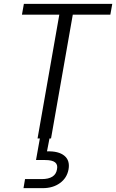

<svg xmlns="http://www.w3.org/2000/svg" viewBox="-20 -719 603 997"><path d="M94 -643 104 -699H563L553 -643H358L245 0H237L224 67Q284 65 314 89.5Q344 114 336 160Q328 205 291.5 231.5Q255 258 202 258H102L110 211H196Q268 211 276 160Q281 136 266 124Q251 112 214 112H167L187 0H175L288 -643Z"/></svg>

Font: Poppins Light
Style: Italic
Weight: 300
Italic angle: -10°
Designer: Ninad Kale (Devanagari), Jonny Pinhorn (Latin)
Foundry: Indian Type Foundry
Version: Version 3.200;PS 1.000;hotconv 16.6.54;makeotf.lib2.5.65590